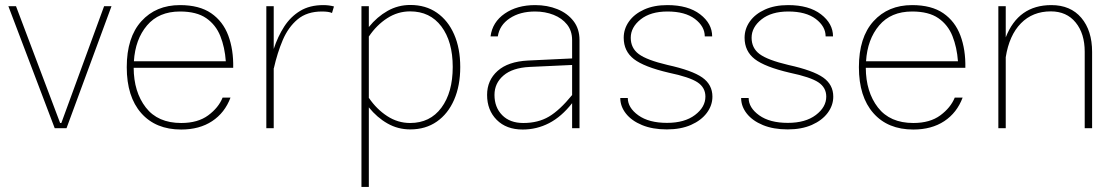

<svg xmlns="http://www.w3.org/2000/svg" viewBox="-20 -508 4431 761"><path d="M223.1 -20.5 392.6 -483.4H421.9L243.7 0H196.8L13.2 -483.4H43.5L218.3 -20.5Z M509.8 -239.3Q510.3 -143.6 557.9 -82Q605.5 -20.5 698.2 -20.5Q764.2 -20.5 805.2 -50.8Q846.2 -81.1 862.3 -121.1H893.6Q871.1 -61 820.8 -27.8Q770.5 5.4 698.2 5.4Q597.2 5.4 539.8 -59.6Q482.4 -124.5 482.4 -241.7Q482.4 -359.9 540.3 -423.8Q598.1 -487.8 693.4 -487.8Q770 -487.8 816.9 -455.6Q863.8 -423.3 884.8 -367.2Q905.8 -311 904.3 -239.3ZM510.7 -265.1H875Q871.1 -320.3 853.3 -365Q835.4 -409.7 797.4 -436Q759.3 -462.4 693.4 -462.4Q609.4 -462.4 562.7 -407.2Q516.1 -352.1 510.7 -265.1Z M1035.6 -483.4H1064.9V-314Q1081.1 -363.3 1106.4 -402.6Q1131.8 -441.9 1169.7 -464.8Q1207.5 -487.8 1261.7 -487.8Q1283.7 -487.8 1303.7 -482.4L1295.9 -456.5Q1283.2 -462.4 1255.9 -462.4Q1196.8 -462.4 1159.7 -431.4Q1122.6 -400.4 1100.8 -349.4Q1079.1 -298.3 1065.4 -237.3L1064.9 -237.8V0H1035.6Z M1412.6 -483.4H1441.9V-400.9Q1474.6 -441.4 1516.1 -464.8Q1557.6 -488.3 1606.4 -488.3Q1667.5 -488.3 1711.7 -457.5Q1755.9 -426.8 1780 -371.6Q1804.2 -316.4 1804.2 -242.2Q1804.2 -168.5 1780 -112.8Q1755.9 -57.1 1711.4 -26.1Q1667 4.9 1606 4.9Q1557.1 4.9 1515.9 -18.6Q1474.6 -42 1441.9 -82.5V232.9H1412.6ZM1442.4 -119.6Q1472.7 -75.2 1514.6 -47.9Q1556.6 -20.5 1605.5 -20.5Q1684.6 -20.5 1729.5 -81.1Q1774.4 -141.6 1774.4 -242.7Q1774.4 -343.3 1729.5 -403.1Q1684.6 -462.9 1605.5 -462.9Q1556.6 -462.9 1514.6 -435.8Q1472.7 -408.7 1442.4 -363.8L1441.9 -364.3V-119.1Z M2276.9 -349.1V0H2247.6V-99.1Q2205.6 -45.4 2156.5 -20Q2107.4 5.4 2051.8 5.4Q1986.8 5.4 1948.7 -33Q1910.6 -71.3 1910.6 -131.8Q1910.6 -189.5 1952.1 -226.8Q1993.7 -264.2 2073.2 -268.1L2247.6 -276.4V-349.1Q2247.6 -385.7 2227.5 -410.9Q2207.5 -436 2174.1 -449.2Q2140.6 -462.4 2100.6 -462.4Q2041 -462.4 2000.5 -435.5Q1960 -408.7 1953.1 -363.8H1924.3Q1931.6 -420.4 1980.5 -454.1Q2029.3 -487.8 2101.1 -487.8Q2149.4 -487.8 2189.2 -471.7Q2229 -455.6 2252.9 -424.8Q2276.9 -394 2276.9 -349.1ZM1939.9 -131.8Q1939.9 -82.5 1970.5 -51.5Q2001 -20.5 2054.2 -20.5Q2112.8 -20.5 2155.5 -45.7Q2198.2 -70.8 2247.6 -131.3V-250.5L2079.1 -242.7Q2011.2 -239.3 1975.6 -208.7Q1939.9 -178.2 1939.9 -131.8Z M2625 -487.8Q2707.5 -487.8 2755.1 -451.2Q2802.7 -414.6 2802.7 -363.8H2773.4Q2773.4 -403.3 2734.4 -432.9Q2695.3 -462.4 2625.5 -462.4Q2558.6 -462.4 2519.3 -431.2Q2480 -399.9 2480 -358.4Q2480 -317.4 2511.7 -293.7Q2543.5 -270 2626 -250.5Q2723.6 -229 2763.7 -200.7Q2803.7 -172.4 2803.7 -125Q2803.7 -90.3 2781.5 -60.5Q2759.3 -30.8 2718.8 -12.9Q2678.2 4.9 2623 4.9Q2566.4 4.9 2524.9 -12.2Q2483.4 -29.3 2460.9 -57.9Q2438.5 -86.4 2438.5 -119.6H2468.3Q2468.3 -81.1 2510 -51Q2551.8 -21 2623.5 -21Q2693.4 -21 2734.6 -52.2Q2775.9 -83.5 2775.9 -125Q2775.9 -161.1 2744.4 -181.9Q2712.9 -202.6 2631.3 -219.7Q2532.7 -242.7 2492.4 -273.9Q2452.1 -305.2 2452.1 -358.4Q2452.1 -393.6 2473.1 -423.1Q2494.1 -452.6 2533 -470.2Q2571.8 -487.8 2625 -487.8Z M3104 -487.8Q3186.5 -487.8 3234.1 -451.2Q3281.7 -414.6 3281.7 -363.8H3252.4Q3252.4 -403.3 3213.4 -432.9Q3174.3 -462.4 3104.5 -462.4Q3037.6 -462.4 2998.3 -431.2Q2959 -399.9 2959 -358.4Q2959 -317.4 2990.7 -293.7Q3022.5 -270 3105 -250.5Q3202.6 -229 3242.7 -200.7Q3282.7 -172.4 3282.7 -125Q3282.7 -90.3 3260.5 -60.5Q3238.3 -30.8 3197.8 -12.9Q3157.2 4.9 3102.1 4.9Q3045.4 4.9 3003.9 -12.2Q2962.4 -29.3 2939.9 -57.9Q2917.5 -86.4 2917.5 -119.6H2947.3Q2947.3 -81.1 2989 -51Q3030.8 -21 3102.5 -21Q3172.4 -21 3213.6 -52.2Q3254.9 -83.5 3254.9 -125Q3254.9 -161.1 3223.4 -181.9Q3191.9 -202.6 3110.4 -219.7Q3011.7 -242.7 2971.4 -273.9Q2931.2 -305.2 2931.2 -358.4Q2931.2 -393.6 2952.1 -423.1Q2973.1 -452.6 3012 -470.2Q3050.8 -487.8 3104 -487.8Z M3411.6 -239.3Q3412.1 -143.6 3459.7 -82Q3507.3 -20.5 3600.1 -20.5Q3666 -20.5 3707 -50.8Q3748 -81.1 3764.2 -121.1H3795.4Q3772.9 -61 3722.7 -27.8Q3672.4 5.4 3600.1 5.4Q3499 5.4 3441.7 -59.6Q3384.3 -124.5 3384.3 -241.7Q3384.3 -359.9 3442.1 -423.8Q3500 -487.8 3595.2 -487.8Q3671.9 -487.8 3718.8 -455.6Q3765.6 -423.3 3786.6 -367.2Q3807.6 -311 3806.2 -239.3ZM3412.6 -265.1H3776.9Q3772.9 -320.3 3755.1 -365Q3737.3 -409.7 3699.2 -436Q3661.1 -462.4 3595.2 -462.4Q3511.2 -462.4 3464.6 -407.2Q3418 -352.1 3412.6 -265.1Z M3966.3 0H3937V-483.4H3966.3V-359.9Q4016.1 -487.8 4147 -487.8Q4223.1 -487.8 4265.9 -437.3Q4308.6 -386.7 4308.6 -302.2V0H4279.3V-303.2Q4279.3 -375 4243.4 -418.9Q4207.5 -462.9 4145 -462.9Q4072.8 -462.9 4026.4 -415.5Q3980 -368.2 3966.3 -281.2Z"/></svg>

Font: Estedad-FD Thin
Style: Regular
Weight: 100
Designer: Amin Abedi
Version: Version 7.3